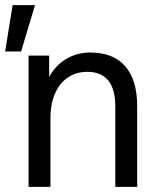

<svg xmlns="http://www.w3.org/2000/svg" viewBox="-47 -726 616 746"><path d="M-27 -526H35L89 -706H2ZM304 -522C233 -522 175 -485 144 -427V-510H64V0H149V-268C149 -377 205 -447 292 -447C363 -447 401 -403 401 -313V0H486V-314C486 -450 422 -522 304 -522Z"/></svg>

Font: Alpha Lyrae Medium
Style: Regular
Weight: 500
Designer: Nikolay Petroussenko, Plamen Motev
Foundry: Fontfabric LLC
Version: Version 1.000;hotconv 1.0.109;makeotfexe 2.5.65596